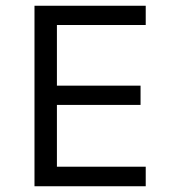

<svg xmlns="http://www.w3.org/2000/svg" viewBox="-20 -648 602 668"><path d="M487 0H100V-628H487V-561H178V-350H469V-283H178V-68H487Z"/></svg>

Font: Betina Sans
Style: Regular
Weight: 400
Designer: Jonathan Pinhorn (font) & Cristiano Sobral (main changes)
Version: Version 2.001;April 28, 2021;FontCreator 13.0.0.2655 32-bit;